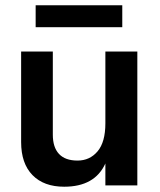

<svg xmlns="http://www.w3.org/2000/svg" viewBox="-20 -702 605 727"><path d="M443 -599H115V-682H443ZM500 0H379V-83Q339 5 223 5Q146 5 103 -39Q60 -83 60 -164V-507H180V-192Q180 -144 203.5 -119Q227 -94 273.5 -94Q320 -94 349.5 -129Q379 -164 379 -235V-507H500Z"/></svg>

Font: Hind Guntur SemiBold
Style: Regular
Weight: 600
Designer: Manushi Parikh, Hitesh Malaviya
Foundry: Indian Type Foundry
Version: Version 1.000;PS 1.0;hotconv 1.0.86;makeotf.lib2.5.63406; tt